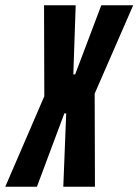

<svg xmlns="http://www.w3.org/2000/svg" viewBox="-61 -708 525 728"><path d="M-41 0 107 -343 106 -688H226L217 -426H224L323 -688H444L298 -353L299 0H179L190 -278H183L79 0Z"/></svg>

Font: Saira Ultra Condensed ExtraBold
Style: Italic
Weight: 800
Width: 1
Italic angle: -12°
Designer: Hector Gatti with collaboration of the Omnibus-Type team
Foundry: Omnibus-Type
Version: Version 1.001; ttfautohint (v1.8)